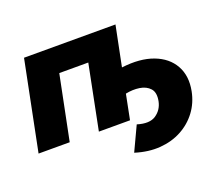

<svg xmlns="http://www.w3.org/2000/svg" viewBox="-123 -717 1252 1095"><g transform="rotate(-20 503.5 -170.0)"><path d="M9 0 118 -542H673L624 -299Q737 -313 816.5 -283Q896 -253 932 -188.5Q968 -124 951 -36Q938 31 899.5 82.5Q861 134 803.5 165Q746 196 674.5 201.5Q603 207 523 182L592 35Q664 57 704 30Q744 3 754 -46Q764 -97 741 -122.5Q718 -148 678 -154Q638 -160 594 -151L564 0H375L453 -391H277L198 0Z"/></g></svg>

Font: Montserrat ExtraBold
Style: Italic
Weight: 800
Italic angle: -11.3°
Designer: Julieta Ulanovsky
Foundry: Julieta Ulanovsky
Version: Version 9.000; ttfautohint (v1.8.4.7-5d5b)